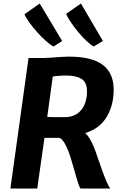

<svg xmlns="http://www.w3.org/2000/svg" viewBox="-20 -1079 687 1099"><path d="M193.2 0H39.5L143.4 -747H229.1Q245 -747 271.8 -749Q298.6 -751 326.3 -753Q354 -755 372.7 -755Q506.6 -755 568.7 -707.3Q630.7 -659.6 630.7 -566Q630.7 -476.1 590.5 -409.5Q550.3 -342.8 468 -317.5Q481.2 -305.7 493.3 -285.8Q505.3 -265.8 516.1 -240.1Q526.9 -214.3 536.2 -185.4Q551.5 -140.8 564.5 -104.5Q577.5 -68.2 588.9 -41.7Q600.2 -15.3 610.8 0H440.3Q435.2 -7.6 428.8 -26.1Q422.5 -44.6 415.9 -67.6Q409.2 -90.6 403.2 -112.5Q397.1 -134.3 392.3 -149Q386.2 -171.9 377.7 -196.3Q369.2 -220.8 359.1 -241.8Q348.9 -262.9 338.2 -276.1Q327.5 -289.2 316.6 -289.7L234.5 -289.8ZM349.1 -408.5Q393.8 -408.5 422.5 -428.7Q451.1 -448.9 464.8 -482.5Q478.5 -516.1 478 -556.3Q477.9 -606.8 447.4 -626.7Q417 -646.7 357.9 -646.7Q345.9 -646.7 331.2 -645.9Q316.5 -645.2 303.3 -643.8Q290.2 -642.4 282.1 -640.9L250.4 -409.5Q263.4 -409 288 -408.7Q312.6 -408.5 349.1 -408.5ZM335.8 -844.4 286.3 -812.9Q268.4 -821.8 243.1 -844.3Q217.8 -866.9 192.2 -895.5Q166.6 -924.2 146.9 -951.6Q127.1 -979.1 120.1 -997.5L207.4 -1058.9ZM568.9 -844.4 516.3 -812.9Q498.4 -822.4 474.5 -845.2Q450.5 -868 426.8 -896.8Q403 -925.5 384.4 -953.2Q365.9 -980.9 358.4 -999.7L443.3 -1058.9Z"/></svg>

Font: Merriweather Sans Variable Regular
Style: Italic
Weight: 300
Italic angle: -8°
Designer: Eben Sorkin
Foundry: Eben Sorkin
Version: Version 2.001